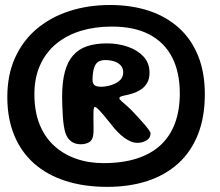

<svg xmlns="http://www.w3.org/2000/svg" viewBox="-20 -674 856 748"><path d="M398 54Q308 54 236 31Q164 8 113.2 -36.8Q62.5 -81.5 35.5 -146.8Q8.5 -212 8.5 -296Q8.5 -382.5 38.8 -449.2Q69 -516 123.5 -561.8Q178 -607.5 250.8 -631Q323.5 -654.5 408 -654.5Q492.5 -654.5 560.2 -632Q628 -609.5 676.8 -565.5Q725.5 -521.5 751.8 -456.5Q778 -391.5 778 -307Q778 -217.5 751 -149.8Q724 -82 673.8 -36.8Q623.5 8.5 553.8 31.2Q484 54 398 54ZM383 -38.5Q457.5 -38.5 513.2 -56.5Q569 -74.5 606 -109Q643 -143.5 661.8 -194.2Q680.5 -245 680.5 -310.5Q680.5 -392 650.8 -450.2Q621 -508.5 562.2 -539.5Q503.5 -570.5 415.5 -570.5Q350 -570.5 295 -553.8Q240 -537 199.5 -503.8Q159 -470.5 136.5 -421Q114 -371.5 114 -306.5Q114 -240.5 134 -190.2Q154 -140 190.5 -106.5Q227 -73 276 -55.8Q325 -38.5 383 -38.5ZM294 -112Q272.5 -112 257.5 -123Q242.5 -134 235 -155.5Q231.5 -166.5 228.8 -183.5Q226 -200.5 224.8 -220.8Q223.5 -241 222.8 -260.8Q222 -280.5 222 -296.5Q222 -354.5 232.8 -394.5Q243.5 -434.5 265.5 -459Q287.5 -483.5 320.2 -494.2Q353 -505 396.5 -505Q439.5 -505 477.5 -492Q515.5 -479 539 -453.8Q562.5 -428.5 562.5 -391Q562.5 -367 553.2 -351Q544 -335 529 -325.2Q514 -315.5 496.8 -310Q479.5 -304.5 463 -301.5Q454 -299.5 449.5 -297.2Q445 -295 445 -291Q445 -287.5 454.2 -279.2Q463.5 -271 476.5 -259.5Q489.5 -248 501 -235.5Q509.5 -226 520.8 -214Q532 -202 542.5 -189.8Q553 -177.5 559.8 -168Q566.5 -158.5 566.5 -154.5Q566.5 -136.5 550.8 -127Q535 -117.5 515 -117.5Q503 -117.5 490 -122.8Q477 -128 464 -137.5Q451 -147 438.2 -160Q425.5 -173 413.5 -189Q397.5 -209 384.5 -224.5Q371.5 -240 362.5 -248.8Q353.5 -257.5 349.5 -257.5Q347.5 -257.5 346 -253.2Q344.5 -249 344.2 -239.5Q344 -230 344 -212.5Q344 -206 344.2 -196.5Q344.5 -187 344.5 -176.8Q344.5 -166.5 344.2 -158.2Q344 -150 343 -145.5Q339.5 -126.5 326 -119.2Q312.5 -112 294 -112ZM375 -336Q385 -336 399.2 -338.8Q413.5 -341.5 427.5 -348Q441.5 -354.5 450.8 -365.2Q460 -376 460 -392Q460 -409 449.8 -419.8Q439.5 -430.5 423.8 -435.2Q408 -440 391 -440Q370.5 -440 360.2 -431.5Q350 -423 345.5 -406.5Q343 -396.5 341.8 -386Q340.5 -375.5 340.5 -364Q340.5 -348.5 348.2 -342.2Q356 -336 375 -336Z"/></svg>

Font: Gluten SemiBold
Style: Regular
Weight: 600
Designer: Tyler Finck
Foundry: Etcetera Type Company
Version: Version 1.300